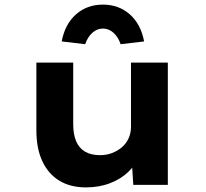

<svg xmlns="http://www.w3.org/2000/svg" viewBox="-20 -803 893 834"><path d="M353 11Q286 11 238 -18Q190 -47 164 -102.5Q138 -158 138 -237V-531H298V-264Q298 -220 310.5 -190Q323 -160 349 -144.5Q375 -129 415 -129Q442 -129 466 -138Q490 -147 509 -163Q528 -179 538.5 -202Q549 -225 549 -253V-531H709V0H559L552 -109L581 -121Q569 -87 537.5 -56.5Q506 -26 458.5 -7.5Q411 11 353 11ZM350 -611 248 -623Q262 -698 310 -740.5Q358 -783 427 -783Q496 -783 544 -740.5Q592 -698 606 -623L504 -611Q493 -643 472.5 -661Q452 -679 427 -679Q402 -679 381.5 -661Q361 -643 350 -611Z"/></svg>

Font: Lexend Giga
Style: Bold
Weight: 700
Version: Version 1.007